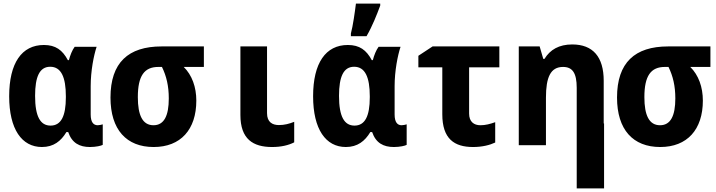

<svg xmlns="http://www.w3.org/2000/svg" viewBox="-20 -807 3981 1067"><path d="M213 10C278 10 319 -23 349 -73H359C380 -12 422 10 480 10C513 10 543 3 551 -2V-116C545 -114 532 -111 523 -111C500 -111 484 -127 484 -171V-328C484 -413 501 -499 517 -547H395C381 -528 370 -500 363 -473H357C327 -529 289 -557 224 -557C101 -557 31 -457 31 -272C31 -89 101 10 213 10ZM261 -109C205 -109 175 -158 175 -274C175 -381 200 -436 259 -436C320 -436 346 -378 346 -272V-266C346 -161 319 -109 261 -109Z M834 10C984 10 1071 -87 1071 -248C1071 -323 1047 -390 1001 -435H1113V-549H878C693 -549 594 -459 594 -265C594 -86 683 10 834 10ZM833 -111C772 -111 746 -167 746 -267C746 -386 782 -435 860 -435H880C905 -384 918 -329 918 -260C918 -164 892 -111 833 -111Z M1492 10C1543 10 1584 0 1615 -16V-130C1587 -119 1561 -112 1530 -112C1494 -112 1464 -128 1464 -178V-549H1316V-168C1316 -34 1386 10 1492 10Z M1930 -621V-606H2017C2050 -663 2074 -725 2093 -776V-787H1958C1953 -746 1941 -660 1930 -621ZM1902 10C1967 10 2008 -23 2038 -73H2048C2069 -12 2111 10 2169 10C2202 10 2232 3 2240 -2V-116C2234 -114 2221 -111 2212 -111C2189 -111 2173 -127 2173 -171V-328C2173 -413 2190 -499 2206 -547H2084C2070 -528 2059 -500 2052 -473H2046C2016 -529 1978 -557 1913 -557C1790 -557 1720 -457 1720 -272C1720 -89 1790 10 1902 10ZM1950 -109C1894 -109 1864 -158 1864 -274C1864 -381 1889 -436 1948 -436C2009 -436 2035 -378 2035 -272V-266C2035 -161 2008 -109 1950 -109Z M2609 10C2660 10 2703 -1 2732 -15V-128C2704 -118 2678 -111 2650 -111C2614 -111 2587 -130 2587 -176V-433H2755V-549H2384L2305 -497V-433H2438V-172C2438 -36 2504 10 2609 10Z M2863 0H3014V-264C3014 -377 3039 -435 3109 -435C3161 -435 3185 -402 3185 -319V-121V240H3337V-121H3335V-358C3335 -491 3275 -560 3160 -560C3087 -560 3037 -531 3006 -480H2999L2979 -549H2863Z M3649 10C3799 10 3886 -87 3886 -248C3886 -323 3862 -390 3816 -435H3928V-549H3693C3508 -549 3409 -459 3409 -265C3409 -86 3498 10 3649 10ZM3648 -111C3587 -111 3561 -167 3561 -267C3561 -386 3597 -435 3675 -435H3695C3720 -384 3733 -329 3733 -260C3733 -164 3707 -111 3648 -111Z"/></svg>

Font: Noto Sans Mono SemiCondensed ExtraBold
Style: Regular
Weight: 800
Width: 4
Designer: Monotype Design Team
Foundry: Monotype Imaging Inc.
Version: Version 2.014